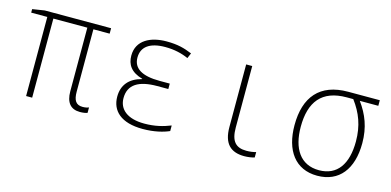

<svg xmlns="http://www.w3.org/2000/svg" viewBox="-57 -847 2367 1163"><g transform="rotate(15 1126.0 -265.0)"><path d="M475 9C496 9 512 6 522 2V-32C512 -28 501 -25 483 -25C441 -25 425 -51 425 -105V-496H527V-530H111L35 -518V-496H136V0H174V-496H387V-97C387 -27 417 9 475 9Z M869 10C942 10 998 -5 1034 -21V-56C986 -37 936 -24 870 -24C762 -24 709 -72 709 -141C709 -226 772 -264 887 -264H957V-298H894C781 -298 727 -333 727 -400C727 -468 778 -505 874 -505C932 -505 980 -493 1020 -475L1034 -508C985 -528 944 -540 873 -540C774 -540 688 -499 688 -402C688 -346 715 -304 788 -283V-281C710 -261 670 -212 670 -140C670 -51 733 10 869 10Z M1506 10C1529 10 1555 6 1570 1V-33C1555 -28 1532 -25 1510 -25C1444 -25 1412 -58 1412 -144V-530H1374V-138C1374 -34 1420 10 1506 10Z M1963 10C2100 10 2177 -88 2177 -251C2177 -350 2147 -425 2096 -495H2212V-530H2014C1836 -530 1752 -427 1752 -251C1752 -93 1825 10 1963 10ZM1965 -25C1848 -25 1791 -115 1791 -251C1791 -407 1858 -495 2014 -495H2055C2108 -424 2137 -350 2137 -251C2137 -109 2079 -25 1965 -25Z"/></g></svg>

Font: Noto Sans Mono SemiCondensed ExtraLight
Style: Regular
Weight: 200
Width: 4
Designer: Monotype Design Team
Foundry: Monotype Imaging Inc.
Version: Version 2.014